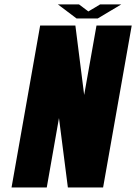

<svg xmlns="http://www.w3.org/2000/svg" viewBox="-20 -832 604 852"><path d="M187.5 0H31.2L158.2 -718.8H314.5L353.5 -410.6L408.2 -718.8H564.5L437.5 0H281.2L241.7 -308.1ZM319.8 -750 236.8 -812.5H330.6L372.1 -781.2L424.3 -812.5H518.1L413.6 -750Z"/></svg>

Font: Signwood
Style: Italic
Weight: 400
Italic angle: -10°
Designer: GGBotNet
Foundry: GGBotNet
Version: 0.95